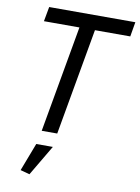

<svg xmlns="http://www.w3.org/2000/svg" viewBox="-99 -746 771 1060"><g transform="rotate(10 286.0 -216.0)"><path d="M74 -598 89 -680H572L558 -598H360L254 0H167L273 -598ZM142 248 90 234 150 77H243Z"/></g></svg>

Font: Inria Sans
Style: Italic
Weight: 400
Italic angle: -10°
Designer: Black Foundry Team
Foundry: Black Foundry
Version: Version 1.2; ttfautohint (v1.8.3)